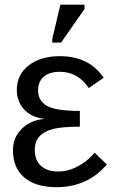

<svg xmlns="http://www.w3.org/2000/svg" viewBox="-20 -773 486 803"><path d="M222.7 -55.7C192.7 -55.7 169 -63.6 151.6 -79.3C134.2 -95.1 125.5 -117.2 125.5 -145.5C125.5 -169.9 132.1 -189.1 145.3 -203.1C158.4 -217.1 177.4 -227.3 202.1 -233.6C226.9 -240 264.2 -243.2 314 -243.2V-309.1C248.2 -309.1 202.6 -316 177.2 -329.8C151.9 -343.7 139.2 -365.4 139.2 -395C139.2 -419.1 147 -438.1 162.6 -451.9C178.2 -465.7 200.8 -472.7 230.5 -472.7C280.9 -472.7 321.1 -450 351.1 -404.8L413.6 -447.8C372.9 -508 311.7 -538.1 230 -538.1C176.3 -538.1 132.9 -525.1 99.9 -499.3C66.8 -473.4 50.3 -439.3 50.3 -397C50.3 -364.7 60.5 -337.6 80.8 -315.4C101.2 -293.3 128.6 -280.3 163.1 -276.4V-275.4C125.7 -271.8 94.8 -258 70.6 -233.9C46.3 -209.8 34.2 -179.9 34.2 -144C34.2 -95.5 49.9 -57.8 81.3 -30.8C112.7 -3.7 157.9 9.8 216.8 9.8C259.8 9.8 299 1.8 334.5 -14.2C370 -30.1 400.7 -53.9 426.8 -85.4L375.5 -134.3C356.3 -110.8 333.1 -91.9 305.9 -77.4C278.7 -62.9 251 -55.7 222.7 -55.7ZM198.7 -594.7H235.4L333.5 -735.4V-753.4H232.4L198.7 -610.8Z"/></svg>

Font: Arimo
Style: Regular
Weight: 400
Designer: Steve Matteson
Foundry: Monotype Imaging Inc.
Version: Version 1.32